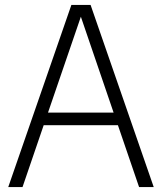

<svg xmlns="http://www.w3.org/2000/svg" viewBox="-20 -760 658 780"><path d="M13.5 0 270 -740H348L604.5 0H545L459 -251.5H157.5L71.5 0ZM175 -302.5H441.5L308.5 -692Z"/></svg>

Font: Encode Sans Semi Condensed Light
Style: Regular
Weight: 300
Width: 4
Designer: Multiple Designers
Foundry: Impallari Type
Version: Version 3.000; ttfautohint (v1.8.3) -l 8 -r 50 -G 200 -x 14 